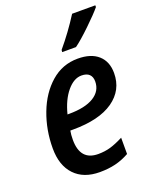

<svg xmlns="http://www.w3.org/2000/svg" viewBox="-144 -849 758 941"><g transform="rotate(-20 235.0 -378.0)"><path d="M34 -178Q34 -274 66.5 -359.5Q99 -445 159 -497.5Q219 -550 299 -550Q368 -550 405.5 -516.5Q443 -483 443 -423Q443 -334 369.5 -282.5Q296 -231 159 -231H145Q141 -211 141 -184Q141 -76 235 -76Q269 -76 298.5 -84.5Q328 -93 367 -113V-28Q331 -8 294 1Q257 10 212 10Q128 10 81 -39.5Q34 -89 34 -178ZM167 -310Q251 -310 296.5 -338Q342 -366 342 -416Q342 -440 328.5 -453Q315 -466 288 -466Q248 -466 212.5 -423.5Q177 -381 159 -310ZM240 -617Q299 -687 349 -766H470V-757Q447 -729 395 -679Q343 -629 311 -606H239Z"/></g></svg>

Font: Noto Sans UI NarrowMedium
Style: Italic
Weight: 500
Width: 4
Italic angle: -12°
Designer: Monotype Design Team
Foundry: Monotype Imaging Inc.
Version: Version 1.001